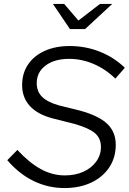

<svg xmlns="http://www.w3.org/2000/svg" viewBox="-20 -942 652 972"><path d="M306 10Q224 10 150.5 -25.5Q77 -61 17 -131L68 -183Q128 -118 186.5 -86Q245 -54 308 -54Q361 -54 402 -72.5Q443 -91 467 -124Q491 -157 491 -198Q491 -242 460.5 -268Q430 -294 356 -315L249 -342Q171 -362 131.5 -405Q92 -448 92 -511Q92 -571 122 -615.5Q152 -660 206.5 -684.5Q261 -709 333 -709Q413 -709 485 -680.5Q557 -652 612 -599L564 -544Q515 -592 454.5 -618Q394 -644 330 -644Q256 -644 211 -610.5Q166 -577 166 -521Q166 -478 194 -451Q222 -424 280 -408L385 -382Q480 -356 523 -315Q566 -274 566 -209Q566 -144 533 -94.5Q500 -45 441.5 -17.5Q383 10 306 10ZM334 -795 248 -922H305L377 -838L486 -922H548L411 -795Z"/></svg>

Font: Red Hat Text
Style: Italic
Weight: 300
Italic angle: -12°
Designer: Pentagram, MCKL
Foundry: Pentagram, MCKL
Version: Version 1.023